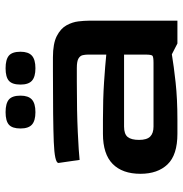

<svg xmlns="http://www.w3.org/2000/svg" viewBox="-4 -654 658 691"><g transform="rotate(-90 325.5 -309.0)"><path d="M189 0Q113 0 79 -35.5Q45 -71 45 -133Q45 -198 80.5 -233Q116 -268 189 -268H240Q315 -268 375 -264Q435 -260 474 -256V-322Q474 -331 472 -340.5Q470 -350 460 -356Q450 -362 426 -362H376Q267 -362 194 -358.5Q121 -355 95 -352L84 -428Q84 -442 160 -445Q236 -448 414 -448H464Q514 -448 541 -434Q568 -420 579.5 -399Q591 -378 593.5 -356.5Q596 -335 596 -320V0H514L475 -20Q433 -13 374 -6.5Q315 0 239 0ZM215 -86H444Q466 -86 470 -90Q474 -94 474 -115V-192H215Q188 -192 177.5 -179Q167 -166 167 -138Q167 -110 179 -98Q191 -86 215 -86ZM424.8 -511Q394.2 -511 380.2 -523.4Q366.1 -535.8 366.1 -564.7Q366.1 -594.5 379.8 -606.5Q393.4 -618.4 424.8 -618.4Q456.2 -618.4 470.3 -606.5Q484.3 -594.5 484.3 -564.7Q484.3 -536.6 470.3 -523.8Q456.2 -511 424.8 -511ZM266.8 -511Q236.2 -511 222.2 -523.4Q208.1 -535.8 208.1 -564.7Q208.1 -594.5 221.8 -606.5Q235.4 -618.4 266.8 -618.4Q298.2 -618.4 312.3 -606.5Q326.3 -594.5 326.3 -564.7Q326.3 -536.6 312.3 -523.8Q298.2 -511 266.8 -511Z"/></g></svg>

Font: Goldman
Style: Regular
Weight: 400
Designer: Jaikishan Patel
Version: Version 1.000; ttfautohint (v1.8.3)